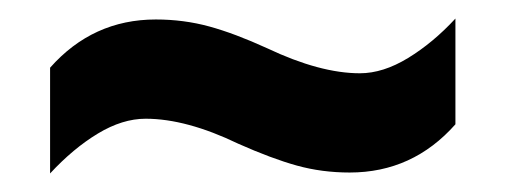

<svg xmlns="http://www.w3.org/2000/svg" viewBox="-20 -456 545 207"><path d="M237 -301Q181 -328 137 -328Q112 -328 85.5 -312Q59 -296 34 -269V-383Q80 -435 148 -435Q178 -435 205.5 -427.5Q233 -420 268 -404Q325 -377 368 -377Q393 -377 420 -393.5Q447 -410 471 -436V-322Q425 -270 357 -270Q327 -270 300 -277.5Q273 -285 237 -301Z"/></svg>

Font: Noto Sans Myanmar UI Condensed
Style: Bold
Weight: 700
Width: 3
Designer: Monotype Design Team
Foundry: Monotype Imaging Inc.
Version: Version 2.103; ttfautohint (v1.8.4.7-5d5b)